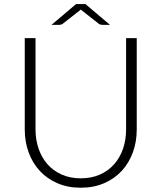

<svg xmlns="http://www.w3.org/2000/svg" viewBox="-20 -890 774 919"><path d="M366.5 -36.5Q417.5 -36.5 457.8 -54.2Q498 -72 526 -103.5Q554 -135 568.8 -177.8Q583.5 -220.5 583.5 -270V-707.5H634.5V-270Q634.5 -211.5 616 -160.8Q597.5 -110 562.8 -72.2Q528 -34.5 478.2 -13Q428.5 8.5 366.5 8.5Q304.5 8.5 254.8 -13Q205 -34.5 170.2 -72.2Q135.5 -110 117 -160.8Q98.5 -211.5 98.5 -270V-707.5H150V-270.5Q150 -221 164.8 -178.2Q179.5 -135.5 207.2 -104Q235 -72.5 275.2 -54.5Q315.5 -36.5 366.5 -36.5ZM506.5 -771H470Q466 -771 461.2 -772.2Q456.5 -773.5 453 -776L375 -837.5Q371 -840.5 369.5 -842L367 -844.5Q366 -843.5 364.2 -842Q362.5 -840.5 358.5 -837.5L280 -776Q276.5 -773.5 272 -772.2Q267.5 -771 263.5 -771H226.5L344 -870.5H389Z"/></svg>

Font: Lato TR Light
Style: Regular
Weight: 300
Designer: Lukasz Dziedzic
Foundry: Lukasz Dziedzic
Version: Version 1.104 2013